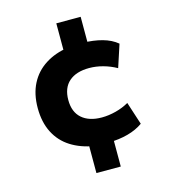

<svg xmlns="http://www.w3.org/2000/svg" viewBox="-111 -724 823 929"><g transform="rotate(-15 300.0 -260.0)"><path d="M257 115V-52L281 -14Q215 -25 166 -56Q117 -87 90.5 -139Q64 -191 64 -262Q64 -332 90.5 -383.5Q117 -435 166.5 -466.5Q216 -498 281 -507L257 -469V-635H379V-478L355 -511Q410 -510 453.5 -498Q497 -486 527 -461L490 -348Q458 -366 423 -375.5Q388 -385 354 -385Q289 -385 253 -353.5Q217 -322 217 -261Q217 -201 253 -169.5Q289 -138 353 -138Q387 -138 423.5 -147.5Q460 -157 489 -174L526 -60Q494 -37 450 -25Q406 -13 352 -12L379 -44V115Z"/></g></svg>

Font: Nunito Sans 7pt ExtraBold
Style: Regular
Weight: 800
Designer: Vernon Adams
Foundry: Vernon Adams
Version: Version 3.101;gftools[0.9.27]